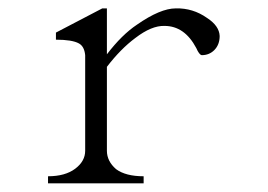

<svg xmlns="http://www.w3.org/2000/svg" viewBox="-20 -503 626 449"><path d="M164.6 -401.4Q148.9 -410.2 110.8 -410.2V-426.8L219.2 -483.4H230V-376Q265.1 -421.9 300.3 -445.3Q355 -483.4 391.1 -483.4Q431.2 -484.4 464.4 -460.9Q492.7 -442.4 493.7 -418.9Q493.7 -398.4 481 -385.7Q469.2 -374 451.7 -374Q445.8 -375 439 -390.6Q411.6 -442.4 364.7 -442.4Q334.5 -443.4 296.4 -414.1Q262.2 -388.7 230 -346.7V-150.4Q230 -126 251.5 -107.4Q273.9 -90.8 315.9 -90.8V-74.2H92.3V-90.8Q132.3 -90.8 155.8 -108.4Q179.2 -126 179.2 -150.4V-374Q177.2 -394.5 164.6 -401.4Z"/></svg>

Font: BabelStone Tangut Wenhai
Style: Regular
Weight: 400
Designer: Andrew West
Foundry: BabelStone
Version: Version 1.002 May 21, 2016